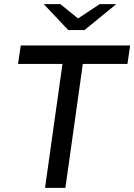

<svg xmlns="http://www.w3.org/2000/svg" viewBox="-20 -905 647 925"><path d="M607 -686 594 -597H379L295 0H197L281 -597H67L80 -686ZM356 -816 460 -885H540L387 -760H309L191 -885H271Z"/></svg>

Font: Chivo
Style: Italic
Weight: 400
Italic angle: -8.05°
Designer: Hector Gatti
Foundry: Omnibus-Type
Version: Version 1.007